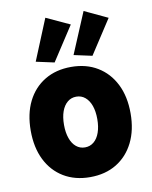

<svg xmlns="http://www.w3.org/2000/svg" viewBox="-88 -858 739 932"><g transform="rotate(-10 281.0 -392.0)"><path d="M281.2 7.8Q206.5 7.8 151.1 -25.6Q95.7 -59.1 65.4 -120.1Q35.2 -181.2 35.2 -263.7Q35.2 -346.7 65.4 -407.5Q95.7 -468.3 151.1 -501.7Q206.5 -535.2 281.2 -535.2Q356 -535.2 411.1 -501.7Q466.3 -468.3 496.8 -407.5Q527.3 -346.7 527.3 -263.7Q527.3 -181.2 496.8 -120.1Q466.3 -59.1 411.1 -25.6Q356 7.8 281.2 7.8ZM281.2 -138.7Q306.2 -138.7 324.7 -154.1Q343.3 -169.4 353.3 -197.8Q363.3 -226.1 363.3 -263.7Q363.3 -302.2 353.3 -330.1Q343.3 -357.9 324.7 -373.3Q306.2 -388.7 281.2 -388.7Q256.3 -388.7 237.8 -373.3Q219.2 -357.9 209.2 -330.1Q199.2 -302.2 199.2 -263.7Q199.2 -226.1 209.2 -197.8Q219.2 -169.4 237.8 -154.1Q256.3 -138.7 281.2 -138.7ZM207 -570.3 117.2 -589.8 200.2 -792 316.4 -738.3ZM393.6 -570.3 303.7 -589.8 388.7 -792 502.9 -738.3Z"/></g></svg>

Font: Reddit Mono Black
Style: Regular
Weight: 900
Monospace: yes
Designer: Stephen Hutchings
Foundry: Reddit
Version: Version 1.014